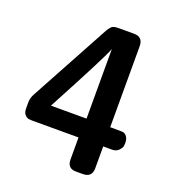

<svg xmlns="http://www.w3.org/2000/svg" viewBox="-128 -793 805 892"><g transform="rotate(20 275.0 -347.0)"><path d="M30 -196V-228Q30 -248 42 -270L256 -664Q264 -678 275 -688Q287 -694 303 -694H383Q427 -694 427 -648V-248H472Q485 -248 493 -246.5Q501 -245 509.5 -234Q518 -223 518 -202Q518 -197 517 -188.5Q516 -180 504 -166.5Q492 -153 471 -153H427V-44Q427 0 381 0H348Q305 0 305 -44V-153H79Q66 -153 57.5 -154.5Q49 -156 39.5 -166Q30 -176 30 -196ZM134 -248H310V-592Q296 -551 134 -248Z"/></g></svg>

Font: CMU Sans Serif
Style: Bold
Weight: 700
Version: Version 0.7.0